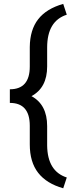

<svg xmlns="http://www.w3.org/2000/svg" viewBox="-20 -800 378 998"><path d="M308.6 178.7Q222.2 154.3 178.5 98.4Q134.8 42.5 134.8 -49.3V-146.5Q134.8 -265.1 31.2 -265.1V-335.9Q134.8 -335.9 134.8 -454.1V-555.7Q135.7 -645 178.5 -700Q221.2 -754.9 308.6 -779.8L327.1 -723.6Q225.1 -690.9 225.1 -553.2V-454.6Q225.1 -343.8 143.6 -300.3Q225.1 -256.3 225.1 -144.5V-43.9Q226.6 90.3 327.1 122.6Z"/></svg>

Font: RobotoDraft
Style: Regular
Weight: 400
Version: Version 2.001101; 2014